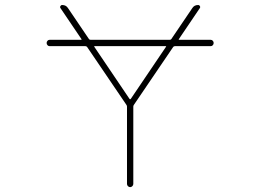

<svg xmlns="http://www.w3.org/2000/svg" viewBox="-20 -773 1040 770"><path d="M489.3 -35.2V-345.7Q489.3 -349.6 486.3 -353.5L329.1 -585Q326.2 -587.9 322.3 -587.9H178.7Q173.8 -587.9 170.4 -591.8Q167 -595.7 167 -600.6Q167 -605.5 170.4 -609.4Q173.8 -613.3 178.7 -613.3H304.7Q308.6 -613.3 306.6 -616.2L222.7 -740.2Q219.7 -744.1 222.2 -748.5Q224.6 -752.9 229.5 -752.9Q245.1 -752.9 252.9 -740.2L336.9 -616.2Q338.9 -613.3 343.8 -613.3H660.2Q665 -613.3 667 -616.2L751 -740.2Q758.8 -752.9 774.4 -752.9Q779.3 -752.9 781.7 -748.5Q784.2 -744.1 781.2 -740.2L697.3 -616.2Q695.3 -613.3 699.2 -613.3H825.2Q830.1 -613.3 833.5 -609.4Q836.9 -605.5 836.9 -600.6Q836.9 -595.7 833.5 -591.8Q830.1 -587.9 825.2 -587.9H681.6Q677.7 -587.9 674.8 -585L517.6 -353.5Q514.6 -349.6 514.6 -345.7V-35.2Q514.6 -30.3 510.7 -26.4Q506.8 -22.5 502 -22.5Q497.1 -22.5 493.2 -26.4Q489.3 -30.3 489.3 -35.2ZM499 -377Q500 -375 502 -375Q503.9 -375 504.9 -377L645.5 -585Q646.5 -585.9 646.5 -586.9Q646.5 -587.9 643.6 -587.9H360.4Q357.4 -587.9 357.4 -586.9Q357.4 -585.9 358.4 -585Z"/></svg>

Font: Rounded-X Mgen+ 1mn thin
Style: Regular
Weight: 100
Designer: [Source Han Sans]
Ryoko NISHIZUKA  (kana & ideographs); Paul D. Hunt (Latin, Greek & Cyrillic); Wenlong ZHANG  (bopomofo
Version: Version 1.059.20150602